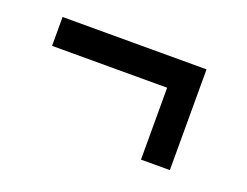

<svg xmlns="http://www.w3.org/2000/svg" viewBox="-52 -326 538 418"><g transform="rotate(20 216.5 -116.5)"><path d="M33.2 -233.4H366.7V0H299.8V-166.5H33.2Z"/></g></svg>

Font: Malkor
Style: Regular
Weight: 400
Version: Version 1.3